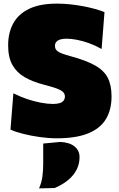

<svg xmlns="http://www.w3.org/2000/svg" viewBox="-20 -749 656 1062"><path d="M294 16Q250 16 201.2 9.2Q152.5 2.5 109 -8.5Q65.5 -19.5 38 -32L54 -233Q90 -214.5 129.5 -201.2Q169 -188 206.2 -181Q243.5 -174 273 -174Q296 -174 310.5 -178.8Q325 -183.5 332 -192.8Q339 -202 339 -216Q339 -233 324 -244Q309 -255 282.5 -263.5Q256 -272 221 -281Q159.5 -297 115.8 -322.5Q72 -348 48.5 -390Q25 -432 25 -498Q25 -568 53.5 -620Q82 -672 141.8 -700.5Q201.5 -729 295 -729Q330 -729 366.5 -725.2Q403 -721.5 437.8 -715Q472.5 -708.5 503.5 -700Q534.5 -691.5 558 -682L542 -478Q508.5 -497 473.5 -509.8Q438.5 -522.5 406 -528.8Q373.5 -535 348 -535Q328 -535 313.8 -530.8Q299.5 -526.5 291.8 -517.8Q284 -509 284 -495Q284 -480 293.5 -470.2Q303 -460.5 322.2 -453.2Q341.5 -446 371 -438Q456 -415 505.5 -387.2Q555 -359.5 576 -318.8Q597 -278 597 -216Q597 -142 565.8 -90.2Q534.5 -38.5 467.5 -11.2Q400.5 16 294 16ZM196 293Q210.5 260 214.8 225.5Q219 191 219 156Q219 128 219 100.2Q219 72.5 219 45L314 36Q366 39 393 61.5Q420 84 420 120Q420 157.5 403.8 189.5Q387.5 221.5 356.8 247Q326 272.5 282 291Z"/></svg>

Font: Commissioner Thin Black
Style: Regular
Weight: 900
Version: Version 1.000